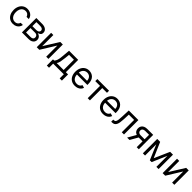

<svg xmlns="http://www.w3.org/2000/svg" viewBox="671 -2771 5145 5145"><g transform="rotate(45 3243.5 -198.5)"><path d="M298.3 11.4Q221.6 11.4 166.2 -24.9Q110.8 -61.1 81 -124.6Q51.1 -188.2 51.1 -269.9Q51.1 -353 81.9 -416.7Q112.6 -480.5 167.8 -516.5Q223 -552.6 296.9 -552.6Q354.4 -552.6 400.6 -531.2Q446.7 -509.9 476.2 -471.6Q505.7 -433.2 512.8 -382.1H429Q419.4 -419.4 386.5 -448.3Q353.7 -477.3 298.3 -477.3Q249.3 -477.3 212.5 -451.9Q175.8 -426.5 155.4 -380.5Q134.9 -334.5 134.9 -272.7Q134.9 -209.5 155 -162.6Q175.1 -115.8 211.8 -89.8Q248.6 -63.9 298.3 -63.9Q331 -63.9 357.6 -75.3Q384.2 -86.6 402.7 -108Q421.2 -129.3 429 -159.1H512.8Q505.7 -110.8 477.8 -72.3Q449.9 -33.7 404.3 -11.2Q358.7 11.4 298.3 11.4Z M634.9 0V-545.5H858Q946 -545.5 997.9 -505.7Q1049.7 -465.9 1049.7 -400.6Q1049.7 -350.9 1020.2 -323.7Q990.8 -296.5 944.6 -286.9Q974.8 -282.7 1003.4 -265.6Q1032 -248.6 1050.8 -218.9Q1069.6 -189.3 1069.6 -146.3Q1069.6 -104.4 1048.3 -71.4Q1027 -38.4 987.2 -19.2Q947.4 0 892 0ZM714.5 -76.7H892Q935.4 -76.7 959.9 -97.3Q984.4 -117.9 984.4 -153.4Q984.4 -195.7 959.9 -220Q935.4 -244.3 892 -244.3H714.5ZM714.5 -316.8H858Q891.7 -316.8 915.8 -326.2Q940 -335.6 952.9 -353.2Q965.9 -370.7 965.9 -394.9Q965.9 -429.3 937.1 -449Q908.4 -468.8 858 -468.8H714.5Z M1279.8 -123.6 1542.6 -545.5H1639.2V0H1555.4V-421.9L1294 0H1196V-545.5H1279.8Z M1734.4 156.2V-78.1H1779.8Q1796.5 -95.5 1808.6 -115.8Q1820.7 -136 1829.7 -163.9Q1838.8 -191.8 1845.2 -232.1Q1851.6 -272.4 1856.5 -329.5L1875 -545.5H2221.6V-78.1H2305.4V156.2H2221.6V0H1818.2V156.2ZM1875 -78.1H2137.8V-467.3H1953.1L1938.9 -329.5Q1930 -244 1916.9 -180Q1903.8 -116.1 1875 -78.1Z M2644.9 11.4Q2566.1 11.4 2509.1 -23.6Q2452.1 -58.6 2421.3 -121.6Q2390.6 -184.7 2390.6 -268.5Q2390.6 -352.3 2421.3 -416.4Q2452.1 -480.5 2507.3 -516.5Q2562.5 -552.6 2636.4 -552.6Q2679 -552.6 2720.5 -538.4Q2762.1 -524.1 2796.2 -492.4Q2830.3 -460.6 2850.5 -408.4Q2870.7 -356.2 2870.7 -279.8V-244.3H2450.3V-316.8H2785.5Q2785.5 -362.9 2767.2 -399.1Q2748.9 -435.4 2715.4 -456.3Q2681.8 -477.3 2636.4 -477.3Q2586.3 -477.3 2549.9 -452.6Q2513.5 -427.9 2494 -388.5Q2474.4 -349.1 2474.4 -304V-255.7Q2474.4 -193.9 2495.9 -151.1Q2517.4 -108.3 2555.8 -86.1Q2594.1 -63.9 2644.9 -63.9Q2677.9 -63.9 2704.7 -73.3Q2731.5 -82.7 2751.1 -101.7Q2770.6 -120.7 2781.2 -149.1L2862.2 -126.4Q2849.4 -85.2 2819.2 -54.2Q2789.1 -23.1 2744.7 -5.9Q2700.3 11.4 2644.9 11.4Z M2947.4 -467.3V-545.5H3390.6V-467.3H3211.6V0H3127.8V-467.3Z M3713.1 11.4Q3634.2 11.4 3577.2 -23.6Q3520.2 -58.6 3489.5 -121.6Q3458.8 -184.7 3458.8 -268.5Q3458.8 -352.3 3489.5 -416.4Q3520.2 -480.5 3575.5 -516.5Q3630.7 -552.6 3704.5 -552.6Q3747.2 -552.6 3788.7 -538.4Q3830.3 -524.1 3864.3 -492.4Q3898.4 -460.6 3918.7 -408.4Q3938.9 -356.2 3938.9 -279.8V-244.3H3518.5V-316.8H3853.7Q3853.7 -362.9 3835.4 -399.1Q3817.1 -435.4 3783.6 -456.3Q3750 -477.3 3704.5 -477.3Q3654.5 -477.3 3618.1 -452.6Q3581.7 -427.9 3562.1 -388.5Q3542.6 -349.1 3542.6 -304V-255.7Q3542.6 -193.9 3564.1 -151.1Q3585.6 -108.3 3623.9 -86.1Q3662.3 -63.9 3713.1 -63.9Q3746.1 -63.9 3772.9 -73.3Q3799.7 -82.7 3819.2 -101.7Q3838.8 -120.7 3849.4 -149.1L3930.4 -126.4Q3917.6 -85.2 3887.4 -54.2Q3857.2 -23.1 3812.9 -5.9Q3768.5 11.4 3713.1 11.4Z M4018.5 0V-78.1H4038.4Q4062.9 -78.1 4079.2 -87.9Q4095.5 -97.7 4105.6 -122.3Q4115.8 -147 4121.3 -191.2Q4126.8 -235.4 4129.3 -304L4139.2 -545.5H4502.8V0H4419V-467.3H4218.8L4210.2 -272.7Q4207.4 -205.6 4198.3 -154.7Q4189.3 -103.7 4171 -69.2Q4152.7 -34.8 4122.5 -17.4Q4092.3 0 4046.9 0Z M4984.4 0V-468.8H4839.5Q4790.5 -468.8 4762.4 -446Q4734.4 -423.3 4734.4 -383.5Q4734.4 -344.5 4759.8 -322.1Q4785.2 -299.7 4829.5 -299.7H5005.7V-221.6H4829.5Q4774.1 -221.6 4734 -241.1Q4693.9 -260.7 4672.2 -297.1Q4650.6 -333.5 4650.6 -383.5Q4650.6 -433.9 4673.3 -470.2Q4696 -506.4 4738.5 -525.9Q4780.9 -545.5 4839.5 -545.5H5063.9V0ZM4620.7 0 4775.6 -271.3H4866.5L4711.6 0Z M5515.6 -113.6 5706 -545.5H5785.5L5549.7 0H5481.5L5250 -545.5H5328.1ZM5301.1 -545.5V0H5217.3V-545.5ZM5730.1 0V-545.5H5813.9V0Z M6051.1 -123.6 6313.9 -545.5H6410.5V0H6326.7V-421.9L6065.3 0H5967.3V-545.5H6051.1Z"/></g></svg>

Font: InterMG
Style: Regular
Weight: 400
Designer: Rasmus Andersson
Foundry: rsms
Version: Version 3.019;December 26, 2023;FontCreator 15.0.0.2955 64-b